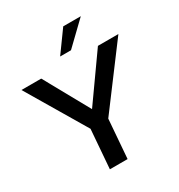

<svg xmlns="http://www.w3.org/2000/svg" viewBox="-214 -1070 1130 1211"><g transform="rotate(-30 351.0 -464.0)"><path d="M231 0 256 -320 277 -242 -2 -712H142L336 -362H307L555 -712H704L352 -242L385 -320L360 0ZM394 -773H315L427 -928H555Z"/></g></svg>

Font: Muli
Style: Bold Italic
Weight: 700
Italic angle: -4.541°
Designer: Vernon Adams
Foundry: Vernon Adams
Version: Version 2.100; ttfautohint (v1.8.1.43-b0c9)